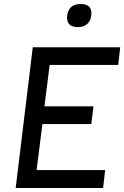

<svg xmlns="http://www.w3.org/2000/svg" viewBox="-20 -935 618 955"><path d="M314 -857Q321 -915 382 -915Q441 -915 434 -857Q430 -830 413 -815Q396 -800 368 -800Q337 -800 324 -815Q311 -830 314 -857ZM143 -700H578L568 -612H227L201 -406H445L434 -318H191L162 -89H503L493 0H58Z"/></svg>

Font: Haskoy Medium
Style: Italic
Weight: 500
Designer: Ertekin Erdin
Foundry: Ertekin Erdin
Version: Version 2.000; ttfautohint (v1.8.4.7-5d5b)